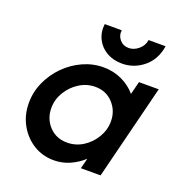

<svg xmlns="http://www.w3.org/2000/svg" viewBox="-113 -691 746 794"><g transform="rotate(20 260.5 -293.5)"><path d="M208.3 7.6Q159 7.6 119.1 -17Q79.2 -41.7 55.2 -84.4Q31.2 -127.1 31.2 -180.6Q31.2 -229.2 51 -272.9Q70.8 -316.7 104.5 -350.7Q138.2 -384.7 181.6 -404.5Q225 -424.3 272.2 -424.3Q315.3 -424.3 352.8 -406.9Q390.3 -389.6 415.3 -359.7L429.9 -416.7H516.7L412.5 0H325.7L337.5 -45.8Q311.1 -21.5 278.1 -6.9Q245.1 7.6 208.3 7.6ZM235.4 -79.9Q272.9 -79.9 304.9 -100Q336.8 -120.1 356.6 -153.5Q376.4 -186.8 376.4 -224.3Q376.4 -270.8 345.8 -303.8Q315.3 -336.8 267.4 -336.8Q229.9 -336.8 197.6 -316.3Q165.3 -295.8 145.5 -262.8Q125.7 -229.9 125.7 -192.4Q125.7 -145.8 156.2 -112.8Q186.8 -79.9 235.4 -79.9ZM336.8 -464.6Q298.6 -464.6 269.4 -481.2Q240.3 -497.9 225.3 -527.4Q210.4 -556.9 214.6 -593.8H289.6Q286.1 -570.1 301.4 -552.4Q316.7 -534.7 341 -534.7Q363.9 -534.7 384 -551.7Q404.2 -568.8 407.6 -593.8H482.6Q472.9 -532.6 431.2 -498.6Q389.6 -464.6 336.8 -464.6Z"/></g></svg>

Font: Afacad Medium
Style: Italic
Weight: 500
Italic angle: -14°
Designer: Kristian Moeller
Foundry: Dicotype
Version: Version 1.000; ttfautohint (v1.8.4.7-5d5b)